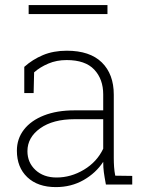

<svg xmlns="http://www.w3.org/2000/svg" viewBox="-20 -742 587 772"><path d="M204.6 10.3Q131.8 10.3 89.8 -29.5Q47.9 -69.3 47.9 -136.2Q47.9 -184.1 76.2 -220.7Q104.5 -257.3 156.7 -277.8Q209 -298.3 279.8 -298.3H395V-362.3Q395 -423.8 358.9 -462.2Q322.8 -500.5 248 -500.5Q207.5 -500.5 174.3 -486.3Q141.1 -472.2 117.2 -451.2L115.2 -367.7H77.6V-473.1Q110.8 -502.9 152.8 -520.5Q194.8 -538.1 248.5 -538.1Q341.3 -538.1 389.4 -491Q437.5 -443.8 437.5 -361.3V-106.4Q437.5 -88.4 438.7 -70.8Q439.9 -53.2 443.4 -35.6L511.7 -34.7V0H405.8Q399.9 -31.7 397.5 -49.8Q395 -67.9 395 -91.3Q365.7 -46.4 316.2 -18.1Q266.6 10.3 204.6 10.3ZM207.5 -28.3Q265.1 -28.3 317.4 -59.6Q369.6 -90.8 395 -144V-262.7H279.8Q192.9 -262.7 141.6 -226.1Q90.3 -189.5 90.3 -134.3Q90.3 -88.4 122.8 -58.3Q155.3 -28.3 207.5 -28.3ZM95.2 -685.5V-721.7H412.1V-685.5Z"/></svg>

Font: Roboto Slab ExtraLight
Style: Regular
Weight: 250
Designer: Google
Version: Version 2.000; ttfautohint (v1.8.1.43-b0c9)